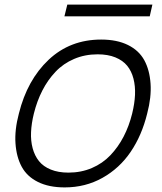

<svg xmlns="http://www.w3.org/2000/svg" viewBox="-20 -814 713 844"><path d="M561 -314.9Q571.8 -358.9 573.5 -397Q575.2 -435.1 566.7 -468.3Q558.1 -501.5 539.1 -524.9Q520 -548.3 487.1 -561.8Q454.1 -575.2 409.2 -575.2Q353 -575.2 305.7 -554.9Q258.3 -534.7 224.1 -498.5Q189.9 -462.4 166.3 -416.3Q142.6 -370.1 128.9 -314.9Q118.2 -271.5 116.5 -233.4Q114.7 -195.3 123.5 -162.4Q132.3 -129.4 151.4 -105.7Q170.4 -82 203.4 -68.6Q236.3 -55.2 280.8 -55.2Q336.4 -55.2 383.8 -75.4Q431.2 -95.7 465.3 -131.6Q499.5 -167.5 523.4 -213.6Q547.4 -259.8 561 -314.9ZM627 -314.9Q603.5 -218.8 554.4 -146.5Q505.4 -74.2 430.4 -32.2Q355.5 9.8 264.2 9.8Q194.8 9.8 146.7 -14.2Q98.6 -38.1 75.4 -81.1Q52.2 -124 48.1 -183.6Q43.9 -243.2 63 -314.9Q99.6 -462.4 193.8 -551.3Q288.1 -640.1 424.8 -640.1Q494.1 -640.1 542.5 -616.2Q590.8 -592.3 614.3 -549.3Q637.7 -506.3 641.8 -446.5Q646 -386.7 627 -314.9ZM649.9 -793.9 638.2 -742.2H263.2L275.9 -793.9Z"/></svg>

Font: Sinkin Sans 300 Light Italic
Style: Regular
Weight: 300
Italic angle: -112°
Designer: Keith Bates
Foundry: K-Type
Version: Sinkin Sans (version 1.0)  by Keith Bates   •   © 2014   www